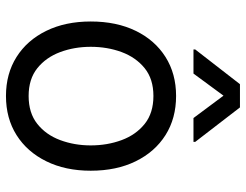

<svg xmlns="http://www.w3.org/2000/svg" viewBox="-110 -696 816 637"><g transform="rotate(90 298.5 -377.0)"><path d="M297.9 11.7Q224.1 11.7 168.5 -23.4Q112.8 -58.6 81.8 -122.1Q50.8 -185.5 50.8 -269.5Q50.8 -355 81.8 -418.7Q112.8 -482.4 168.5 -517.6Q224.1 -552.7 297.9 -552.7Q372.1 -552.7 427.7 -517.6Q483.4 -482.4 514.6 -418.7Q545.9 -355 545.9 -269.5Q545.9 -185.5 514.6 -122.1Q483.4 -58.6 427.7 -23.4Q372.1 11.7 297.9 11.7ZM297.9 -63.5Q354.5 -63.5 390.6 -92.3Q426.8 -121.1 444.3 -168.2Q461.9 -215.3 461.9 -269.5Q461.9 -324.7 444.3 -372.1Q426.8 -419.4 390.6 -448.5Q354.5 -477.5 297.9 -477.5Q241.7 -477.5 205.8 -448.5Q169.9 -419.4 152.3 -372.1Q134.8 -324.7 134.8 -269.5Q134.8 -215.3 152.3 -168.2Q169.9 -121.1 205.8 -92.3Q241.7 -63.5 297.9 -63.5ZM371.1 -610.4 296.9 -710 223.6 -610.4H143.6V-616.2L258.8 -764.6H335.9L450.2 -616.2V-610.4Z"/></g></svg>

Font: GitLab Sans
Style: Regular
Weight: 400
Designer: Rasmus Andersson
Foundry: Modifications by GitLab B.V., manufactured by rsms
Version: Version 4.000;git-c8fb6b7